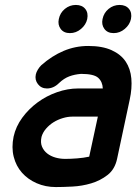

<svg xmlns="http://www.w3.org/2000/svg" viewBox="-20 -747 552 777"><path d="M263 -613Q238 -613 225.5 -630Q213 -647 218 -670Q223 -695 242.5 -711Q262 -727 287 -727Q312 -727 325 -711Q338 -695 333 -670Q328 -647 308 -630Q288 -613 263 -613ZM440 -613Q415 -613 402.5 -630Q390 -647 395 -670Q400 -695 419.5 -711Q439 -727 464 -727Q489 -727 502 -711Q515 -695 510 -670Q505 -647 485 -630Q465 -613 440 -613ZM396 -389Q395 -416 377.5 -432Q360 -448 308 -448Q282 -446 260.5 -438Q239 -430 219 -411Q197 -389 170 -389Q147 -389 133.5 -406.5Q120 -424 125 -446Q127 -455 133 -465Q139 -475 147 -483Q190 -521 237.5 -541Q285 -561 337 -561Q394 -561 431.5 -544Q469 -527 488.5 -498Q508 -469 511.5 -429.5Q515 -390 505 -344L454 -105Q445 -62 415.5 -39Q386 -16 349 -5Q312 6 273 8Q234 10 206 10Q164 10 128.5 -5.5Q93 -21 69 -48Q45 -75 35.5 -112.5Q26 -150 35 -194Q44 -235 70 -270.5Q96 -306 132 -332.5Q168 -359 211 -374Q254 -389 296 -389ZM376 -275H272Q254 -275 234 -269Q214 -263 197 -252.5Q180 -242 166.5 -226.5Q153 -211 148 -193Q143 -170 150 -153.5Q157 -137 171 -126Q185 -115 204 -109.5Q223 -104 244 -104Q265 -104 291.5 -106Q318 -108 341 -113Z"/></svg>

Font: VDS
Style: Bold Italic
Weight: 700
Designer: artmaker
Foundry: artmaker
Version: Version 1.000 2009 initial release